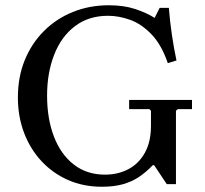

<svg xmlns="http://www.w3.org/2000/svg" viewBox="-20 -700 780 730"><path d="M471 -320H710V-285H656L649 -279V0H614L566 -72H561Q535 -45 508 -27Q481 -9 447 0.5Q413 10 368 10H367Q297 10 239 -15.5Q181 -41 138 -87Q95 -133 71.5 -195Q48 -257 48 -329Q48 -407 74 -471Q100 -535 147 -582Q194 -629 257 -654.5Q320 -680 394 -680Q450 -680 493 -666Q536 -652 568 -632L587 -670H622Q626 -619 633.5 -568Q641 -517 651 -470L618 -460Q594 -530 556 -569.5Q518 -609 475 -624.5Q432 -640 391 -640Q317 -640 265 -600.5Q213 -561 186 -492Q159 -423 159 -336Q159 -249 185 -181Q211 -113 260.5 -74.5Q310 -36 379 -36Q429 -36 468.5 -57Q508 -78 531 -119.5Q554 -161 554 -222V-279L548 -285H471Z"/></svg>

Font: Brygada 1918 Medium
Style: Regular
Weight: 500
Designer: Mateusz Machalski | Borys Kosmynka | Przemek Hoffer
Foundry: NIEPODLEGLA 2018
Version: Version 3.006